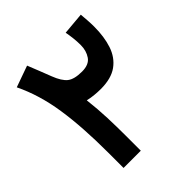

<svg xmlns="http://www.w3.org/2000/svg" viewBox="-184 -786 907 907"><g transform="rotate(-45 269.5 -332.0)"><path d="M490.7 -654.8Q492.7 -633.8 494.1 -612.1Q495.6 -590.3 495.6 -569.8Q495.6 -502.4 478.3 -450.4Q460.9 -398.4 420.2 -368.9Q379.4 -339.4 309.1 -339.4Q293.5 -339.4 270.3 -341.3Q247.1 -343.3 224.6 -348.6Q232.4 -282.2 234.6 -220.7Q236.8 -159.2 236.8 -101.6V0H121.6V-103Q121.6 -273.4 102.5 -398.9Q83.5 -524.4 34.2 -626L141.1 -664.1Q154.8 -630.9 164.6 -605.2Q174.3 -579.6 187.5 -546.4Q206.1 -498 229.7 -479.2Q253.4 -460.4 305.2 -460.4Q351.6 -460.4 370.4 -488Q389.2 -515.6 389.2 -553.2Q389.2 -578.1 386.5 -601.1Q383.8 -624 379.9 -645Z"/></g></svg>

Font: Vazirmatn FD NL SemiBold
Style: Regular
Weight: 600
Designer: Saber Rastikerdar
Foundry: Saber Rastikerdar
Version: Version 33.003